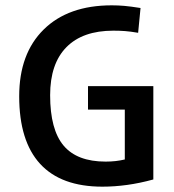

<svg xmlns="http://www.w3.org/2000/svg" viewBox="-20 -685 654 720"><path d="M507 -655 498 -562Q469 -567 448.5 -568.5Q428 -570 405 -570Q290 -570 229 -508Q168 -446 168 -328Q168 -199 218.5 -139Q269 -79 376 -79Q396 -79 413.5 -81Q431 -83 448 -87V-274H310V-362H555V-12Q504 2 456.5 8.5Q409 15 364 15Q209 15 130.5 -70.5Q52 -156 52 -324Q52 -484 144 -574.5Q236 -665 399 -665Q423 -665 446 -663Q469 -661 507 -655Z"/></svg>

Font: Intel One Mono Medium
Style: Regular
Weight: 500
Monospace: yes
Designer: Fred Shallcrass
Foundry: Frere-Jones Type LLC
Version: Version 1.400;hotconv 1.1.0;makeotfexe 2.6.0;FJTRelease1.4